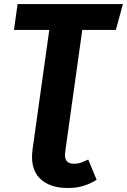

<svg xmlns="http://www.w3.org/2000/svg" viewBox="-20 -714 632 956"><path d="M67.5 -693.6H591.9L556.9 -565.1H389.7L310.5 0H146.3L225.4 -565.1H49.6ZM317.1 222.1Q226.3 222.1 177.8 173.7Q129.2 125.2 142.2 29L146.3 0H310.5L304.8 42.6Q300.4 72.8 311.5 87Q322.5 101.2 346.6 101.2Q369.3 101.2 385 95.2Q400.7 89.2 419.4 80.5L461.1 180.9Q435.2 198.2 400.1 210.1Q364.9 222.1 317.1 222.1Z"/></svg>

Font: Fira Sans Variable
Style: Italic
Weight: 397
Italic angle: -8°
Designer: Carrois Corporate & Edenspiekermann AG
Foundry: Carrois Corporate GbR & Edenspiekermann AG
Version: Version 4.202